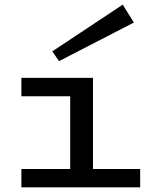

<svg xmlns="http://www.w3.org/2000/svg" viewBox="-20 -806 667 826"><path d="M583 -79V0H72V-79H282V-392H72V-471H380V-79ZM234 -543 556 -709 508 -786 205 -585Z"/></svg>

Font: BioRhyme Expanded
Style: Regular
Weight: 400
Width: 7
Designer: Aoife Mooney
Foundry: Aoife Mooney Type
Version: Version 1.001